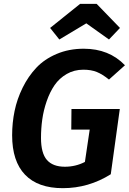

<svg xmlns="http://www.w3.org/2000/svg" viewBox="-20 -961 672 997"><path d="M288.1 -755.9 240.2 -815.9 396 -940.9H481.9L603 -815.9L545.9 -755.9L428.2 -839.8ZM415 -708Q546.4 -708 628.9 -622.1L545.9 -547.9Q512.2 -575.2 482.7 -587.2Q453.1 -599.1 413.1 -599.1Q364.7 -599.1 326.2 -576.7Q287.6 -554.2 263.2 -518.6Q238.8 -482.9 222.4 -435.5Q206.1 -388.2 199.5 -340.8Q192.9 -293.5 192.9 -245.1Q192.9 -165.5 223.6 -130.4Q254.4 -95.2 316.9 -95.2Q372.6 -95.2 420.9 -120.1L445.8 -288.1H350.1L351.1 -395H602.1L555.2 -56.2Q439.9 16.1 306.2 16.1Q177.2 16.1 110.1 -53.7Q43 -123.5 43 -258.8Q43 -322.8 55.7 -384.5Q68.4 -446.3 97.4 -505.4Q126.5 -564.5 168.5 -609.1Q210.4 -653.8 274.2 -680.9Q337.9 -708 415 -708Z"/></svg>

Font: FiraGO SemiBold
Style: Italic
Weight: 600
Italic angle: -8°
Designer: bBox Type GmbH
Foundry: bBox Type GmbH
Version: Version 1.001;PS 001.001;hotconv 1.0.88;makeotf.lib2.5.64775